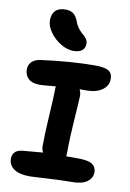

<svg xmlns="http://www.w3.org/2000/svg" viewBox="-107 -1059 776 1146"><g transform="rotate(10 280.5 -486.0)"><path d="M282.2 -759.8Q245.1 -759.8 205.3 -783.9Q165.5 -808.1 139.6 -844.7Q113.8 -881.3 113.8 -916Q113.8 -953.1 134 -974.1Q154.3 -995.1 195.8 -995.1Q223.6 -995.1 242.4 -981.7Q261.2 -968.3 272.9 -936Q281.7 -911.6 296.6 -893.3Q311.5 -875 323.2 -866.2Q335 -857.4 344 -844.5Q353 -831.5 353 -814.9Q353 -788.6 335.2 -774.2Q317.4 -759.8 282.2 -759.8ZM160.2 22.9Q92.8 22.9 60.3 -0.2Q27.8 -23.4 27.8 -63Q27.8 -86.4 42.2 -101.6Q56.6 -116.7 85.9 -120.1Q179.7 -128.9 210.9 -130.9Q201.2 -147 201.2 -168.9Q201.2 -237.3 208.5 -356Q215.8 -474.6 215.8 -516.1Q215.8 -528.3 216.8 -533.2Q204.6 -532.2 170.7 -529.1Q136.7 -525.9 121.1 -525.9Q73.7 -525.9 51.3 -547.4Q28.8 -568.8 28.8 -603Q28.8 -632.3 48.3 -650.4Q67.9 -668.5 103 -672.9Q282.7 -696.8 428.2 -696.8Q484.4 -696.8 508.3 -682.4Q532.2 -668 532.2 -632.8Q532.2 -591.3 496.1 -566.2Q460 -541 402.8 -541H359.9Q369.1 -521.5 369.1 -502.9Q369.1 -481.4 360.6 -362.5Q352.1 -243.7 352.1 -152.8Q352.1 -138.7 350.1 -132.8H423.8Q485.8 -132.8 509.5 -116Q533.2 -99.1 533.2 -68.8Q533.2 -33.2 502.9 -10.5Q472.7 12.2 412.1 12.2Q345.2 12.2 258.5 17.6Q171.9 22.9 160.2 22.9Z"/></g></svg>

Font: Shantell Sans Bouncy
Style: Bold
Weight: 700
Designer: Stephen Nixon, Anya Danilova, Shantell Martin
Foundry: Arrow Type
Version: Version 1.006;[9816181b4]